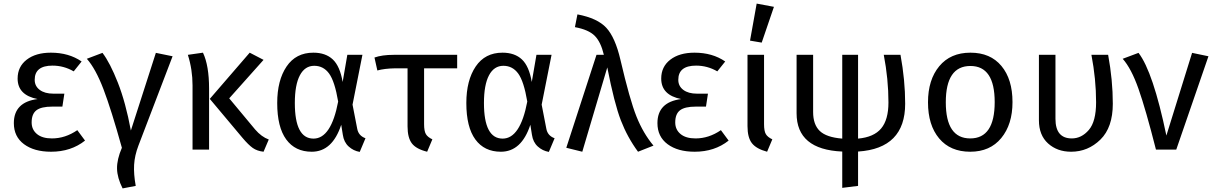

<svg xmlns="http://www.w3.org/2000/svg" viewBox="-20 -832 6752 1068"><path d="M263 -539Q363 -539 434 -490L390 -435Q335 -467 272 -467Q173 -467 173 -388Q173 -353 201 -332Q229 -311 277 -311H338L327 -239H271Q209 -239 182.5 -218.5Q156 -198 156 -151Q156 -111 185.5 -86.5Q215 -62 269 -62Q343 -62 410 -108L453 -50Q375 12 264 12Q170 12 113.5 -30Q57 -72 57 -147Q57 -264 189 -281Q78 -303 78 -395Q78 -461 128.5 -500Q179 -539 263 -539Z M550 -538Q592 -483 635.5 -372.5Q679 -262 708 -106L847 -538L940 -519L750 -22Q729 33 726 84.5Q723 136 735 202L662 216Q632 157 631 106Q630 55 658 -10Q599 -222 555.5 -336Q512 -450 463 -505Z M1109 -539Q1143 -467 1143 -339V0H1051V-357Q1051 -445 1025 -527ZM1369 -539 1446 -499 1255 -285 1399 -112Q1434 -71 1475 -56L1446 12Q1410 8 1386 -9Q1362 -26 1329 -65L1147 -282Z M1723 -539Q1791 -539 1831 -501.5Q1871 -464 1886 -376L1912 -527H1996L1941 -250L1967 -116Q1974 -77 2013 -63L1981 13Q1946 7 1919.5 -17Q1893 -41 1887 -82L1878 -138Q1829 12 1714 12Q1622 12 1572 -56.5Q1522 -125 1522 -259Q1522 -385 1574 -462Q1626 -539 1723 -539ZM1728 -466Q1676 -466 1648 -413Q1620 -360 1620 -259Q1620 -61 1724 -61Q1822 -61 1861 -267Q1842 -380 1810.5 -423Q1779 -466 1728 -466Z M2523 -452H2339V-141Q2339 -103 2349 -86Q2359 -69 2385 -57L2356 12Q2295 -3 2271 -34.5Q2247 -66 2247 -129V-452H2178Q2119 -451 2079 -440L2063 -512Q2105 -527 2170 -527H2523Z M2775 -539Q2843 -539 2883 -501.5Q2923 -464 2938 -376L2964 -527H3048L2993 -250L3019 -116Q3026 -77 3065 -63L3033 13Q2998 7 2971.5 -17Q2945 -41 2939 -82L2930 -138Q2881 12 2766 12Q2674 12 2624 -56.5Q2574 -125 2574 -259Q2574 -385 2626 -462Q2678 -539 2775 -539ZM2780 -466Q2728 -466 2700 -413Q2672 -360 2672 -259Q2672 -61 2776 -61Q2874 -61 2913 -267Q2894 -380 2862.5 -423Q2831 -466 2780 -466Z M3192 -752Q3303 -731 3352.5 -677.5Q3402 -624 3431 -500Q3483 -277 3520.5 -183.5Q3558 -90 3615 -22L3529 12Q3470 -68 3433.5 -162.5Q3397 -257 3358 -457L3219 12L3130 -10L3298 -527H3339Q3322 -599 3288 -633Q3254 -667 3178 -681Z M3843 -539Q3943 -539 4014 -490L3970 -435Q3915 -467 3852 -467Q3753 -467 3753 -388Q3753 -353 3781 -332Q3809 -311 3857 -311H3918L3907 -239H3851Q3789 -239 3762.5 -218.5Q3736 -198 3736 -151Q3736 -111 3765.5 -86.5Q3795 -62 3849 -62Q3923 -62 3990 -108L4033 -50Q3955 12 3844 12Q3750 12 3693.5 -30Q3637 -72 3637 -147Q3637 -264 3769 -281Q3658 -303 3658 -395Q3658 -461 3708.5 -500Q3759 -539 3843 -539Z M4189 -812 4285 -794 4217 -595 4152 -606ZM4230 -527V-141Q4230 -103 4240 -86Q4250 -69 4276 -57L4247 12Q4187 -4 4162.5 -35.5Q4138 -67 4138 -130V-527Z M5015 -255Q5015 -6 4753 11V202L4665 213V11Q4411 0 4411 -202V-527H4503V-209Q4503 -139 4540 -103.5Q4577 -68 4665 -61V-527H4753V-61Q4841 -69 4881.5 -117.5Q4922 -166 4922 -262Q4922 -392 4896 -527H4989Q5015 -386 5015 -255Z M5612 -264Q5612 -140 5549.5 -64Q5487 12 5377 12Q5266 12 5204 -62Q5142 -136 5142 -263Q5142 -388 5204.5 -463.5Q5267 -539 5378 -539Q5489 -539 5550.5 -465Q5612 -391 5612 -264ZM5378 -465Q5241 -465 5241 -263Q5241 -62 5377 -62Q5513 -62 5513 -264Q5513 -465 5378 -465Z M6144 -527Q6170 -386 6170 -255Q6170 -123 6101 -55.5Q6032 12 5938 12Q5861 12 5810 -34Q5759 -80 5759 -163V-527H5851V-171Q5851 -62 5942 -62Q5996 -62 6036.5 -109Q6077 -156 6077 -263Q6077 -392 6051 -527Z M6313 -538Q6394 -433 6468 -78L6611 -538L6702 -519L6523 0H6410Q6353 -224 6313 -337.5Q6273 -451 6225 -505Z"/></svg>

Font: Fira Sans
Style: Regular
Weight: 400
Designer: Carrois Corporate & Edenspiekermann AG
Foundry: Carrois Corporate GbR & Edenspiekermann AG
Version: Version 4.106;PS 004.106;hotconv 1.0.70;makeotf.lib2.5.58329